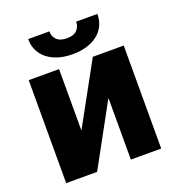

<svg xmlns="http://www.w3.org/2000/svg" viewBox="-130 -824 856 929"><g transform="rotate(-20 297.5 -359.0)"><path d="M382.8 -530.3H542V0H385.7V-317.4L211.9 0H52.7V-530.3H209V-213.9ZM296.9 -575.2Q242.7 -575.2 202.4 -592.8Q162.1 -610.4 140.1 -642.8Q118.2 -675.3 118.2 -717.8H227.5Q226.6 -692.4 243.9 -674.8Q261.2 -657.2 296.9 -657.2Q331.5 -657.2 348.4 -674.3Q365.2 -691.4 365.2 -717.8H474.6Q474.6 -675.3 452.9 -642.8Q431.2 -610.4 390.9 -592.8Q350.6 -575.2 296.9 -575.2Z"/></g></svg>

Font: Pretendard GOV ExtraBold
Style: Regular
Weight: 800
Designer: Base glyphs from Inter by Rasmus Andersson; Hangeul glyphs from Noto Sans CJK(Source Han Sans) by Jang Soo-young and Kan
Foundry: Kil Hyung-jin
Version: Version 1.309